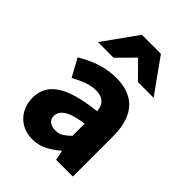

<svg xmlns="http://www.w3.org/2000/svg" viewBox="-222 -856 970 970"><g transform="rotate(45 263.5 -370.5)"><path d="M190 12Q145 12 111.5 -8Q78 -28 60 -62Q42 -96 42 -138Q42 -216 108 -260Q174 -304 321 -320Q320 -341 311.5 -357Q303 -373 286.5 -382Q270 -391 243 -391Q212 -391 180 -379.5Q148 -368 111 -348L59 -443Q91 -462 125 -477Q159 -492 195.5 -500Q232 -508 271 -508Q335 -508 379 -483.5Q423 -459 445.5 -409.5Q468 -360 468 -284V0H348L338 -51H334Q303 -24 267.5 -6Q232 12 190 12ZM240 -102Q265 -102 283.5 -113.5Q302 -125 321 -144V-231Q269 -224 239 -212Q209 -200 196 -184Q183 -168 183 -149Q183 -126 198.5 -114Q214 -102 240 -102ZM77 -570 208 -753H344L475 -570H363L278 -656H274L189 -570Z"/></g></svg>

Font: Mada
Style: Bold
Weight: 700
Designer: Khaled Hosny
Version: Version 1.5